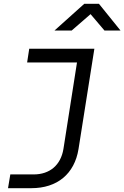

<svg xmlns="http://www.w3.org/2000/svg" viewBox="-20 -805 651 1005"><path d="M265 -645H355L454 -731L527 -645H611L498 -785H421ZM22 180H144C280 180 370 105 391 -25L474 -550H133L122 -478H383L312 -25C298 59 241 108 156 108H34Z"/></svg>

Font: JetBrains Mono Light
Style: Italic
Weight: 336
Italic angle: -9°
Monospace: yes
Designer: Philipp Nurullin, Konstantin Bulenkov
Foundry: JetBrains
Version: Version 2.305